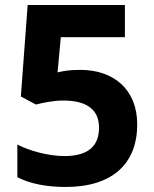

<svg xmlns="http://www.w3.org/2000/svg" viewBox="-20 -734 612 764"><path d="M300 -456C253 -456 231 -451 209 -446L222 -586H477V-714H90L63 -350L123 -318C150 -325 194 -334 231 -334C328 -334 374 -296 374 -226C374 -148 325 -113 236 -113C175 -113 98 -133 49 -159V-29C98 -3 166 10 241 10C429 10 526 -84 526 -239C526 -380 430 -456 300 -456Z"/></svg>

Font: Noto Kufi Arabic
Style: Bold
Weight: 700
Designer: Monotype Design Team, David Williams, Khaled Hosny
Foundry: Google LLC
Version: Version 2.109